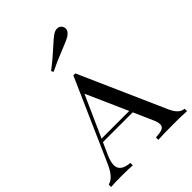

<svg xmlns="http://www.w3.org/2000/svg" viewBox="-248 -992 1113 1113"><g transform="rotate(-45 308.0 -436.0)"><path d="M0 0ZM619.1 -20V0Q578.1 -2.9 512.2 -2.9Q426.3 -2.9 383.8 0V-20Q421.4 -21.5 438.5 -29.3Q455.6 -37.1 455.6 -56.6Q455.6 -74.7 441.9 -104L391.6 -217.8H147.5L113.8 -143.1Q97.2 -104.5 97.2 -79.1Q97.2 -26.4 174.8 -20V0Q145 -2.9 84 -2.9Q22.9 -2.9 -2.9 0V-20Q23.4 -26.9 43 -50.5Q62.5 -74.2 79.1 -112.8L299.8 -612.8H315.9L549.8 -84Q577.1 -22 619.1 -20ZM270 -492.2 156.2 -237.8H382.8ZM424.3 -871.6Q444.8 -871.6 455.1 -855Q460.9 -846.2 460.9 -835.9Q460.9 -814.5 434.1 -796.9Q416 -785.6 361.8 -764.2Q290 -736.3 233.4 -708L226.1 -721.2Q273.9 -757.3 333.5 -811.5Q371.6 -847.2 394 -861.8Q410.2 -871.6 424.3 -871.6Z"/></g></svg>

Font: Playfair Display SC
Style: Regular
Weight: 400
Designer: Claus Eggers Sørensen
Foundry: Claus Eggers Sørensen
Version: Version 1.004;PS 001.004;hotconv 1.0.70;makeotf.lib2.5.58329